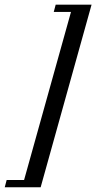

<svg xmlns="http://www.w3.org/2000/svg" viewBox="-85 -643 406 809"><path d="M-65 146 -56.9 115.3H16.5L214.1 -592.7H141.5L149.6 -623.3H300.8L86.3 146Z"/></svg>

Font: Playfair 5pt SemiExpanded Light 12pt
Style: Italic
Weight: 300
Italic angle: -15.6°
Version: Version 2.000;gftools[0.9.28]